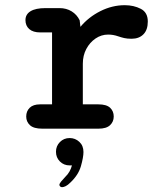

<svg xmlns="http://www.w3.org/2000/svg" viewBox="-20 -508 659 758"><path d="M307 -96H368.5Q400.5 -96 414.8 -82.5Q429 -69 429 -48Q429 -27.5 414.5 -13.8Q400 0 368.5 0H147Q113 0 98.2 -13.8Q83.5 -27.5 83.5 -48Q83.5 -69 97.2 -82.5Q111 -96 138 -96H185.5V-380H139Q110.5 -380 95.5 -393.2Q80.5 -406.5 80.5 -428.5Q80.5 -451.5 100.8 -463.8Q121 -476 159.5 -476H215Q242 -476 262.8 -463.2Q283.5 -450.5 294.5 -428L297.5 -402Q329.5 -440.5 376.2 -464Q423 -487.5 472.5 -487.5Q508 -487.5 535.8 -473.2Q563.5 -459 563.5 -423Q563.5 -390 546.2 -372.5Q529 -355 499.5 -355Q482 -355 470.2 -357.8Q458.5 -360.5 447 -364.5Q437 -368 427 -369.8Q417 -371.5 407 -371.5Q380 -371.5 357.2 -356Q334.5 -340.5 320.8 -314.8Q307 -289 307 -256.5ZM255 37Q277 37 293.2 52Q309.5 67 309.5 92Q309.5 112.5 299.5 147.8Q289.5 183 257.5 213Q248 222.5 239.5 226.8Q231 231 225 231Q220 231 217.2 227.8Q214.5 224.5 214.5 222Q214.5 217 220.8 209.2Q227 201.5 237.5 190.5Q248 180.5 254.5 168.8Q261 157 264 145Q262 145 259.5 145Q257 145 255 145Q232 145 216.5 129.5Q201 114 201 91Q201 68.5 216.5 52.8Q232 37 255 37Z"/></svg>

Font: Sono ExtraLight Monospace SemiBold
Style: Regular
Weight: 600
Version: Version 2.112